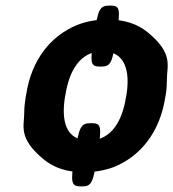

<svg xmlns="http://www.w3.org/2000/svg" viewBox="-20 -608 622 689"><path d="M398 -479C413 -578 411 -588 375 -588C338 -588 332 -578 317 -479C302 -379 304 -369 341 -369C377 -369 383 -379 398 -479ZM330 -53C346 -156 344 -166 307 -166C270 -166 264 -156 248 -53C232 51 235 61 272 61C309 61 314 51 330 -53ZM74 -269 72 -259C69 -240 67 -221 67 -203C67 -156 44 -112 137 -36C172 -7 218 10 281 10C321 10 359 3 392 -10C485 -49 554 -134 573 -259L575 -269C578 -288 579 -307 579 -325C579 -372 603 -416 510 -492C475 -521 428 -538 365 -538C325 -538 289 -531 256 -518C162 -479 93 -394 74 -269ZM434 -269 432 -259C419 -176 381 -104 299 -104C215 -104 200 -175 213 -259L215 -269C228 -351 266 -424 348 -424C430 -424 447 -352 434 -269Z"/></svg>

Font: Asimov Print
Style: AIt
Weight: 500
Designer: Google
Version: Version 2.000980: 2014